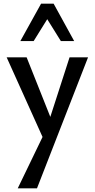

<svg xmlns="http://www.w3.org/2000/svg" viewBox="-20 -729 512 1038"><path d="M226 47 16 -419H124L266 -62ZM356 -419H456L180 289H76L231 -32ZM309 -507 220 -650 202 -709H270L381 -507ZM90 -507 202 -709H270L252 -652L162 -507Z"/></svg>

Font: Ysabeau SemiBold
Style: Regular
Weight: 600
Designer: Christian Thalmann (Catharsis Fonts)
Version: Version 2.000;gftools[0.9.27.dev2+g8671c4b]